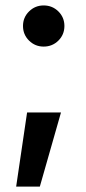

<svg xmlns="http://www.w3.org/2000/svg" viewBox="-20 -528 319 713"><path d="M40 165 80.6 -110.4H206.5L127.9 165ZM142.1 -355Q110.4 -355 87.9 -377.2Q65.4 -399.4 65.4 -431.6Q65.4 -463.4 87.9 -485.6Q110.4 -507.8 142.1 -507.8Q174.3 -507.8 196.8 -485.6Q219.2 -463.4 219.2 -431.6Q219.2 -399.4 196.8 -377.2Q174.3 -355 142.1 -355Z"/></svg>

Font: Inter 24pt SemiBold
Style: Regular
Weight: 600
Designer: Rasmus Andersson
Foundry: rsms
Version: Version 4.001;git-66647c0bb